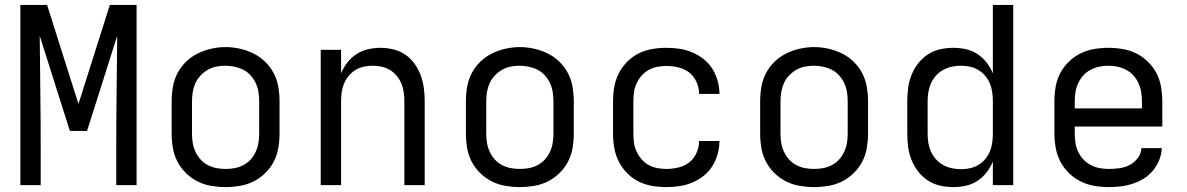

<svg xmlns="http://www.w3.org/2000/svg" viewBox="-20 -755 4840 783"><path d="M63 0V-735H172L300 -331L428 -735H537V0H454V-147Q454 -263 455.5 -378.5Q457 -494 458 -609L335 -221H265L142 -609Q143 -494 144.5 -378.5Q146 -263 146 -147V0Z M900 8Q871 8 841.5 3Q812 -2 786 -15Q760 -28 738.5 -49Q717 -70 703.5 -96Q690 -122 685 -151.5Q680 -181 680 -210V-342Q680 -371 685 -400.5Q690 -430 703.5 -456Q717 -482 738.5 -503Q760 -524 786.5 -537Q813 -550 842 -556.5Q871 -563 900 -563Q929 -563 958 -556.5Q987 -550 1013.5 -537Q1040 -524 1061.5 -503Q1083 -482 1096.5 -456Q1110 -430 1115 -400.5Q1120 -371 1120 -342V-210Q1120 -181 1115 -151.5Q1110 -122 1096.5 -96Q1083 -70 1061.5 -49Q1040 -28 1014 -15Q988 -2 958.5 3Q929 8 900 8ZM900 -66Q919 -66 937.5 -69.5Q956 -73 973 -82Q990 -91 1002.5 -105Q1015 -119 1023 -136.5Q1031 -154 1034 -172.5Q1037 -191 1037 -210V-342Q1037 -361 1034 -380Q1031 -399 1023 -416Q1015 -433 1002 -447.5Q989 -462 972 -470.5Q955 -479 936 -483Q917 -487 898 -487Q879 -487 860.5 -483Q842 -479 826 -469.5Q810 -460 797 -446Q784 -432 776.5 -415Q769 -398 766 -379.5Q763 -361 763 -342V-210Q763 -191 766 -172.5Q769 -154 777 -136.5Q785 -119 797.5 -105Q810 -91 827 -82Q844 -73 862.5 -69.5Q881 -66 900 -66Z M1288 0V-552H1371V-456Q1381 -480 1397 -500.5Q1413 -521 1434 -534.5Q1455 -548 1480.5 -554Q1506 -560 1532 -560Q1558 -560 1584.5 -553.5Q1611 -547 1633 -532Q1655 -517 1671 -494.5Q1687 -472 1696 -447Q1705 -422 1708.5 -395.5Q1712 -369 1712 -342V0H1629V-342Q1629 -360 1626.5 -378.5Q1624 -397 1617 -414Q1610 -431 1598 -445.5Q1586 -460 1570.5 -469.5Q1555 -479 1536.5 -483Q1518 -487 1500 -487Q1482 -487 1463.5 -483Q1445 -479 1429.5 -469.5Q1414 -460 1402 -445.5Q1390 -431 1383 -414Q1376 -397 1373.5 -378.5Q1371 -360 1371 -342V0Z M2100 8Q2071 8 2041.5 3Q2012 -2 1986 -15Q1960 -28 1938.5 -49Q1917 -70 1903.5 -96Q1890 -122 1885 -151.5Q1880 -181 1880 -210V-342Q1880 -371 1885 -400.5Q1890 -430 1903.5 -456Q1917 -482 1938.5 -503Q1960 -524 1986.5 -537Q2013 -550 2042 -556.5Q2071 -563 2100 -563Q2129 -563 2158 -556.5Q2187 -550 2213.5 -537Q2240 -524 2261.5 -503Q2283 -482 2296.5 -456Q2310 -430 2315 -400.5Q2320 -371 2320 -342V-210Q2320 -181 2315 -151.5Q2310 -122 2296.5 -96Q2283 -70 2261.5 -49Q2240 -28 2214 -15Q2188 -2 2158.5 3Q2129 8 2100 8ZM2100 -66Q2119 -66 2137.5 -69.5Q2156 -73 2173 -82Q2190 -91 2202.5 -105Q2215 -119 2223 -136.5Q2231 -154 2234 -172.5Q2237 -191 2237 -210V-342Q2237 -361 2234 -380Q2231 -399 2223 -416Q2215 -433 2202 -447.5Q2189 -462 2172 -470.5Q2155 -479 2136 -483Q2117 -487 2098 -487Q2079 -487 2060.5 -483Q2042 -479 2026 -469.5Q2010 -460 1997 -446Q1984 -432 1976.5 -415Q1969 -398 1966 -379.5Q1963 -361 1963 -342V-210Q1963 -191 1966 -172.5Q1969 -154 1977 -136.5Q1985 -119 1997.5 -105Q2010 -91 2027 -82Q2044 -73 2062.5 -69.5Q2081 -66 2100 -66Z M2698 8Q2668 8 2639 3Q2610 -2 2584 -15Q2558 -28 2537 -49.5Q2516 -71 2503 -97Q2490 -123 2485 -152Q2480 -181 2480 -210V-342Q2480 -371 2485 -400Q2490 -429 2503 -455Q2516 -481 2537 -502.5Q2558 -524 2584 -537Q2610 -550 2639 -555Q2668 -560 2698 -560Q2725 -560 2751.5 -556Q2778 -552 2803 -541.5Q2828 -531 2849.5 -514Q2871 -497 2885 -474.5Q2899 -452 2906.5 -425.5Q2914 -399 2914 -372Q2914 -372 2914 -372Q2914 -372 2914 -372H2831Q2831 -372 2831 -372Q2831 -372 2831 -372Q2831 -397 2820.5 -420.5Q2810 -444 2791 -459Q2772 -474 2747 -480Q2722 -486 2698 -486Q2679 -486 2660.5 -482.5Q2642 -479 2625.5 -470Q2609 -461 2596.5 -446.5Q2584 -432 2576 -415Q2568 -398 2565.5 -379.5Q2563 -361 2563 -342V-210Q2563 -191 2565.5 -172.5Q2568 -154 2576 -137Q2584 -120 2596.5 -105.5Q2609 -91 2625.5 -82Q2642 -73 2660.5 -69.5Q2679 -66 2698 -66Q2722 -66 2747 -72Q2772 -78 2791 -93Q2810 -108 2820.5 -131.5Q2831 -155 2831 -180Q2831 -180 2831 -180Q2831 -180 2831 -180H2914Q2914 -180 2914 -180Q2914 -180 2914 -180Q2914 -153 2906.5 -126.5Q2899 -100 2885 -77.5Q2871 -55 2849.5 -38Q2828 -21 2803 -10.5Q2778 0 2751.5 4Q2725 8 2698 8Z M3300 8Q3271 8 3241.5 3Q3212 -2 3186 -15Q3160 -28 3138.5 -49Q3117 -70 3103.5 -96Q3090 -122 3085 -151.5Q3080 -181 3080 -210V-342Q3080 -371 3085 -400.5Q3090 -430 3103.5 -456Q3117 -482 3138.5 -503Q3160 -524 3186.5 -537Q3213 -550 3242 -556.5Q3271 -563 3300 -563Q3329 -563 3358 -556.5Q3387 -550 3413.5 -537Q3440 -524 3461.5 -503Q3483 -482 3496.5 -456Q3510 -430 3515 -400.5Q3520 -371 3520 -342V-210Q3520 -181 3515 -151.5Q3510 -122 3496.5 -96Q3483 -70 3461.5 -49Q3440 -28 3414 -15Q3388 -2 3358.5 3Q3329 8 3300 8ZM3300 -66Q3319 -66 3337.5 -69.5Q3356 -73 3373 -82Q3390 -91 3402.5 -105Q3415 -119 3423 -136.5Q3431 -154 3434 -172.5Q3437 -191 3437 -210V-342Q3437 -361 3434 -380Q3431 -399 3423 -416Q3415 -433 3402 -447.5Q3389 -462 3372 -470.5Q3355 -479 3336 -483Q3317 -487 3298 -487Q3279 -487 3260.5 -483Q3242 -479 3226 -469.5Q3210 -460 3197 -446Q3184 -432 3176.5 -415Q3169 -398 3166 -379.5Q3163 -361 3163 -342V-210Q3163 -191 3166 -172.5Q3169 -154 3177 -136.5Q3185 -119 3197.5 -105Q3210 -91 3227 -82Q3244 -73 3262.5 -69.5Q3281 -66 3300 -66Z M3868 8Q3840 8 3813.5 2Q3787 -4 3764 -19Q3741 -34 3724 -56Q3707 -78 3697 -103.5Q3687 -129 3683.5 -156Q3680 -183 3680 -210V-342Q3680 -369 3683.5 -396Q3687 -423 3697 -448.5Q3707 -474 3724 -496Q3741 -518 3764 -533Q3787 -548 3813.5 -554Q3840 -560 3868 -560Q3893 -560 3918.5 -554.5Q3944 -549 3965.5 -535Q3987 -521 4003 -500.5Q4019 -480 4029 -456V-735H4112V0H4029V-96Q4019 -72 4003 -51.5Q3987 -31 3965.5 -17Q3944 -3 3918.5 2.5Q3893 8 3868 8ZM3899 -65Q3918 -65 3936 -69Q3954 -73 3970 -82.5Q3986 -92 3998 -106.5Q4010 -121 4017 -138Q4024 -155 4026.5 -173.5Q4029 -192 4029 -210V-342Q4029 -360 4026.5 -378.5Q4024 -397 4017 -414Q4010 -431 3998 -445.5Q3986 -460 3970 -469.5Q3954 -479 3936 -483Q3918 -487 3899 -487Q3880 -487 3861.5 -483Q3843 -479 3826.5 -470Q3810 -461 3797 -446.5Q3784 -432 3776.5 -415Q3769 -398 3766 -379.5Q3763 -361 3763 -342V-210Q3763 -191 3766 -172.5Q3769 -154 3776.5 -137Q3784 -120 3797 -105.5Q3810 -91 3826.5 -82Q3843 -73 3861.5 -69Q3880 -65 3899 -65Z M4502 8Q4472 8 4443 3Q4414 -2 4387.5 -15Q4361 -28 4339.5 -49Q4318 -70 4304.5 -96Q4291 -122 4285.5 -151Q4280 -180 4280 -210V-342Q4280 -371 4285 -400.5Q4290 -430 4303.5 -456Q4317 -482 4338.5 -503Q4360 -524 4386 -537Q4412 -550 4441.5 -555Q4471 -560 4500 -560Q4529 -560 4558.5 -555Q4588 -550 4614 -537Q4640 -524 4661.5 -503Q4683 -482 4696.5 -456Q4710 -430 4715 -400.5Q4720 -371 4720 -342V-239H4363V-210Q4363 -191 4366 -172Q4369 -153 4377 -136Q4385 -119 4398 -105Q4411 -91 4428 -82Q4445 -73 4464 -69.5Q4483 -66 4502 -66Q4524 -66 4545.5 -69Q4567 -72 4586.5 -82Q4606 -92 4620 -110.5Q4634 -129 4635 -151H4718Q4717 -126 4707.5 -102.5Q4698 -79 4682 -59.5Q4666 -40 4645 -27Q4624 -14 4600 -6Q4576 2 4551.5 5Q4527 8 4502 8ZM4363 -313H4637V-342Q4637 -361 4634 -379.5Q4631 -398 4623 -415.5Q4615 -433 4602.5 -447Q4590 -461 4573 -470Q4556 -479 4537.5 -483Q4519 -487 4500 -487Q4481 -487 4462.5 -483Q4444 -479 4427 -470Q4410 -461 4397.5 -447Q4385 -433 4377 -415.5Q4369 -398 4366 -379.5Q4363 -361 4363 -342Z"/></svg>

Font: Monocode
Style: Regular
Weight: 400
Designer: Belleve Invis
Foundry: Belleve Invis
Version: Version 16.1.0; ttfautohint (v1.8.4)